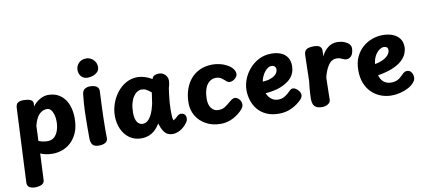

<svg xmlns="http://www.w3.org/2000/svg" viewBox="-89 -1145 3925 1767"><g transform="rotate(-10 1873.5 -261.5)"><path d="M73.4 -466.3Q75.2 -502.3 93.3 -514.7Q111.3 -527 146.4 -527Q187.8 -527 211.6 -516.2Q235.4 -505.4 235.2 -480Q235 -475.7 234.6 -469.3Q234.2 -462.9 233.2 -452.9Q259.1 -489.3 298.8 -512.2Q338.4 -535 376.2 -535Q431.9 -535 471.2 -513.6Q510.4 -492.2 535.2 -456.1Q559.9 -420 571.1 -375Q582.2 -330 582.2 -282Q582.2 -204 559.1 -149.5Q535.9 -95 498.5 -60.5Q461.1 -26 416.8 -10.5Q372.6 5 330.1 5Q291.7 5 264.4 -1Q237.2 -7 213.2 -17L202 227Q201 258.1 174.9 270.1Q148.9 282 113.2 282Q83.8 282 61.9 269.7Q40 257.3 41 222.9ZM217 -133.4Q229.1 -128.8 249.4 -122.9Q269.8 -117.1 301.6 -117.1Q340.8 -117.1 365.2 -140.6Q389.6 -164 401.4 -201.6Q413.2 -239.1 413.2 -280.7Q413.2 -316.8 404.8 -345.8Q396.4 -374.9 381.6 -391.9Q366.7 -409 345.4 -409Q313.7 -409 289.6 -391.8Q265.6 -374.7 251.8 -349.7Q240.4 -329.1 234.3 -312.6Q228.1 -296 222.7 -274Q221.4 -240.3 220.2 -203.4Q219 -166.6 217 -133.4Z M697 -483.1Q701.3 -520.7 723 -533.4Q744.7 -546.1 771.6 -546.1Q792.9 -546.1 811.9 -540.8Q831 -535.6 842.9 -521.9Q854.9 -508.2 853.1 -483.1Q852.1 -458.3 850 -416.3Q847.9 -374.3 846 -323.8Q844.1 -273.2 843 -222.2Q841.9 -171.1 841.5 -128.8Q841.1 -86.4 842.3 -61Q844.1 -34 832.2 -19.8Q820.2 -5.7 801.1 -0.2Q781.9 5.3 760.6 5.3Q714.7 5.3 698.9 -16.8Q683.2 -38.9 683.2 -77Q683.2 -134.3 683.2 -180.4Q683.2 -226.4 684.1 -264.7Q685 -302.9 686 -337.8Q687 -372.7 690 -407.9Q693 -443.2 697 -483.1ZM684.6 -714Q684.6 -749.8 710.4 -777.4Q736.3 -805 782.6 -805Q805.9 -805 827.1 -792.7Q848.3 -780.4 861.9 -758.7Q875.6 -737 875.6 -709Q875.6 -681.4 858.2 -663.6Q840.8 -645.8 815.7 -636.9Q790.6 -628 766.6 -628Q729.7 -628 707.1 -651.7Q684.6 -675.3 684.6 -714Z M1445.8 18.6Q1422.1 18.6 1401.4 8.9Q1380.7 -0.8 1363.2 -26.4Q1345.7 -52.1 1330.7 -100.1Q1297 -43.6 1253.3 -18Q1209.6 7.6 1156.9 7.6Q1092.8 7.6 1046.2 -25.3Q999.7 -58.2 974.7 -114.1Q949.7 -170 949.7 -238Q949.7 -295 969.1 -350.9Q988.4 -406.8 1024.1 -452.8Q1059.8 -498.9 1109 -526.3Q1158.2 -553.7 1217.7 -553.7Q1246.7 -553.7 1282.2 -542.9Q1317.7 -532.1 1351.2 -512.1Q1355 -532.9 1372.6 -542.3Q1390.2 -551.7 1413.7 -551.7Q1440 -551.7 1458.4 -539.9Q1476.9 -528.1 1486.7 -510.9Q1496.6 -493.7 1496.6 -476Q1496.6 -467 1495.4 -456.6Q1494.3 -446.2 1491.6 -433.5Q1488.8 -420.8 1483.7 -403.6Q1481.2 -386.8 1476.5 -352.7Q1471.8 -318.6 1468.7 -280.1Q1465.6 -241.6 1465.6 -212.7Q1465.6 -193.7 1465.5 -173.7Q1465.4 -153.8 1467.4 -136Q1469.3 -118.2 1474.6 -104.1Q1489.4 -112.6 1496.8 -118.9Q1504.1 -125.2 1511.1 -131.7Q1523.3 -143.6 1532 -148Q1540.7 -152.4 1550 -152.4Q1571.7 -152.4 1584.9 -139.1Q1598.1 -125.8 1598.1 -103.2Q1598.1 -93.9 1594.8 -83.1Q1591.6 -72.2 1585.2 -64.7Q1553.4 -20.7 1516 -1.1Q1478.6 18.6 1445.8 18.6ZM1192.9 -122.1Q1216.8 -122.1 1237.6 -139.6Q1258.4 -157.1 1276.3 -193.7Q1294.1 -230.3 1307.1 -288L1322.4 -391.4Q1294.7 -415.8 1275.4 -425.3Q1256.2 -434.9 1231.1 -434.9Q1212.6 -434.9 1193.1 -423.2Q1173.7 -411.6 1156.8 -386.9Q1140 -362.3 1129.8 -324.6Q1119.7 -286.8 1119.7 -234Q1119.7 -205.8 1126.7 -180Q1133.8 -154.2 1149.6 -138.2Q1165.3 -122.1 1192.9 -122.1Z M2046.7 -516.6Q2083.8 -497.1 2101.6 -473.1Q2119.3 -449 2119.3 -427.1Q2119.3 -409.2 2107.4 -394.3Q2095.6 -379.3 2078.9 -370.7Q2062.3 -362 2047.3 -362Q2033 -362 2021.2 -371.1Q2009.3 -380.2 1996.5 -392Q1983.7 -403.8 1967.5 -412.9Q1951.3 -422 1928.3 -422Q1901.6 -422 1879.9 -410.7Q1858.3 -399.3 1842.4 -376.8Q1826.6 -354.3 1817.9 -320.8Q1809.3 -287.2 1809.3 -242Q1809.3 -218.7 1814.7 -197.9Q1820.1 -177.1 1831.4 -160.9Q1842.7 -144.8 1859.2 -135.4Q1875.8 -126 1897.3 -126Q1922.3 -126 1940.1 -132.4Q1957.9 -138.8 1974.6 -151.7Q1991.2 -164.6 2013.2 -182.6Q2045.2 -210 2063.3 -210Q2076.9 -210 2090.9 -200.9Q2105 -191.8 2114.7 -175.9Q2124.3 -160.1 2124.3 -140.1Q2124.3 -117 2106.1 -95.8Q2087.9 -74.6 2063.3 -56.1Q2026 -27.1 1984.2 -12Q1942.3 3.1 1898.3 3.1Q1821.8 3.1 1763.1 -28.7Q1704.3 -60.4 1671.3 -114.7Q1638.3 -169 1638.3 -235Q1638.3 -301.3 1656.4 -358.1Q1674.4 -414.9 1709.8 -457.4Q1745.2 -500 1797.3 -524Q1849.3 -548 1917.3 -548Q1948.3 -548 1983.6 -540.1Q2018.8 -532.1 2046.7 -516.6Z M2443.2 3.9Q2374.2 3.9 2325 -18.9Q2275.8 -41.7 2244.6 -79.6Q2213.4 -117.4 2198.7 -164.7Q2184 -212 2184 -260Q2184 -312.6 2204.5 -364.1Q2225 -415.7 2262.7 -458.4Q2300.3 -501.2 2351.8 -527Q2403.3 -552.8 2466.1 -552.8Q2521.6 -552.8 2559.5 -535.3Q2597.4 -517.8 2616.7 -485.8Q2636 -453.9 2636 -410Q2636 -362.6 2616.2 -326.6Q2596.3 -290.7 2559.1 -266.1Q2514.3 -235.8 2463.2 -221.5Q2412 -207.2 2352.3 -202.9Q2361.1 -182.4 2374.8 -164.9Q2388.6 -147.4 2409.3 -136.3Q2430 -125.2 2458.1 -125.2Q2492.8 -125.2 2520.7 -142.4Q2548.6 -159.7 2570.4 -183Q2581.9 -195.7 2590.9 -199.4Q2600 -203.2 2607 -203.2Q2620.6 -203.2 2634.8 -193.3Q2649.1 -183.4 2660.6 -169.2Q2672 -154.9 2674.3 -139.8Q2677.7 -125.6 2671.2 -111.8Q2664.7 -98.1 2657.7 -91.1Q2620.7 -51.1 2565.3 -23.6Q2510 3.9 2443.2 3.9ZM2345.2 -312.1Q2372 -314.1 2389.3 -317.4Q2406.6 -320.8 2431.1 -331.1Q2454.8 -340.2 2472 -359.3Q2489.2 -378.3 2489.2 -404Q2489.2 -414.1 2484.7 -422.1Q2480.1 -430.1 2471.1 -435.3Q2462.1 -440.4 2448.3 -440.4Q2428.8 -440.4 2411.1 -427.6Q2393.3 -414.7 2379.7 -395Q2366 -375.3 2356.9 -353.3Q2347.9 -331.2 2345.2 -312.1Z M2772.1 -485.9Q2773.1 -520.1 2793.3 -535.7Q2813.6 -551.2 2864.4 -551.2Q2902.7 -551.2 2919.6 -537.4Q2936.4 -523.7 2936.4 -502.1Q2936.4 -496.1 2936.4 -487.4Q2936.4 -478.7 2935.9 -468.3Q2935.4 -458 2933.4 -444Q2957.8 -494 2995.7 -523.2Q3033.6 -552.3 3081.1 -552.3Q3097.1 -552.3 3122.4 -547.8Q3147.8 -543.2 3175.8 -526.2Q3187.8 -519.2 3199.8 -501.8Q3211.8 -484.4 3205.3 -448.7Q3199.7 -415 3182.1 -398.1Q3164.6 -381.1 3141.1 -381.1Q3131.1 -381.1 3122.6 -383.9Q3114.1 -386.8 3105.3 -391Q3094.6 -396.2 3081.6 -400.6Q3068.7 -404.9 3050.9 -404.9Q3002.8 -404.9 2973.1 -360Q2943.4 -315.1 2927.4 -248Q2926.4 -214 2925.9 -184.5Q2925.4 -155 2924.8 -129.9Q2924.2 -104.9 2923.7 -83.4Q2923.2 -61.9 2923.2 -44.9Q2923.2 -22.6 2909.3 -10.1Q2895.4 2.4 2877.9 7.7Q2860.4 13 2848.4 13Q2807 13 2786.7 0Q2766.3 -13 2760 -34.5Q2753.7 -56 2753.7 -81Q2753.7 -101 2755.6 -131Q2757.4 -161 2760.3 -191Q2763.2 -221 2766.2 -241Z M3367.7 -181 3362.7 -287.8Q3420.9 -295 3459.1 -312.2Q3497.2 -329.4 3516.1 -352.1Q3535 -374.8 3535 -398.2Q3535 -417.7 3524.3 -425.2Q3513.6 -432.7 3497.2 -432.7Q3479.2 -432.7 3460.1 -420.9Q3440.9 -409.2 3425.3 -388.1Q3409.8 -367 3400.1 -338.6Q3390.4 -310.1 3390.4 -275.7Q3390.4 -209.4 3405.7 -170.8Q3420.9 -132.1 3447.7 -115.6Q3474.4 -99 3509 -99Q3543.3 -99 3567.7 -111Q3592 -123 3616 -148Q3627 -160 3639.4 -169.5Q3651.8 -179 3668.1 -179Q3687.9 -179 3700.3 -167.8Q3712.7 -156.6 3718.3 -140.7Q3724 -124.8 3724 -111.4Q3724 -101.4 3720.7 -90.3Q3717.4 -79.2 3707.3 -66.6Q3685.7 -38.9 3649.9 -19.9Q3614.1 -1 3573.4 9Q3532.7 19 3493 19Q3440.3 19 3392.7 1Q3345.1 -17 3308.1 -52.5Q3271 -88 3250 -140.5Q3229 -193 3229 -261Q3229 -332 3253 -384.5Q3277 -437 3317.1 -472.5Q3357.1 -508 3406.2 -525.5Q3455.3 -543 3505 -543Q3557.9 -543 3598.7 -526.8Q3639.6 -510.7 3662.8 -479.1Q3686 -447.6 3686 -400.2Q3686 -372.3 3673.2 -339.6Q3660.3 -306.9 3626.4 -275.6Q3592.6 -244.3 3529.7 -219.2Q3466.9 -194 3367.7 -181Z"/></g></svg>

Font: Playpen Sans Thai
Style: Regular
Weight: 400
Designer: Sirin Gunkloy, Laura Meseguer, Veronika Burian, José Scaglione
Foundry: TypeTogether
Version: Version 2.000